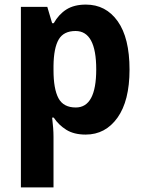

<svg xmlns="http://www.w3.org/2000/svg" viewBox="-20 -576 626 836"><path d="M71 240V-546H186L207 -475H214Q236 -514 269.5 -535Q303 -556 354 -556Q441 -556 492.5 -483.5Q544 -411 544 -273Q544 -137 491.5 -63.5Q439 10 353 10Q302 10 268.5 -11Q235 -32 214 -64H207Q213 -16 213 20V240ZM310 -108Q399 -108 399 -274Q399 -441 309 -441Q257 -441 235.5 -404Q214 -367 213 -290V-270Q213 -189 234.5 -148.5Q256 -108 310 -108Z"/></svg>

Font: Noto Sans SemiCondensed
Style: Bold
Weight: 700
Width: 4
Designer: Monotype Design Team
Foundry: Monotype Imaging Inc.
Version: Version 2.013; ttfautohint (v1.8.4.7-5d5b)